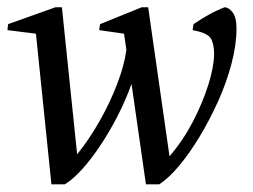

<svg xmlns="http://www.w3.org/2000/svg" viewBox="-22 -481 677 513"><path d="M115.4 11.5 74 -391 -2.1 -400.5 -0.4 -416.5 126 -461.5H143.4L184.1 -68.8Q215.7 -107.5 243.8 -157Q271.9 -206.4 291.2 -256.9Q310.4 -307.4 315.7 -347.8L309.4 -391L242.9 -400.5L245.4 -416.5L356.5 -461.5H373.9L430.9 -63.5Q466.5 -104.5 493.1 -155.5Q519.7 -206.5 534.8 -255.1Q550 -303.7 550 -337.4Q550 -364 541 -378.7Q531.9 -393.3 492.6 -400.5L495 -416.5Q506.9 -424.6 516.8 -430.6Q526.7 -436.6 536.5 -442.1Q546.3 -447.6 556.4 -452.3Q566.5 -457.1 577.9 -461.5Q588.9 -461.5 599.4 -448.1Q609.9 -434.7 609.9 -404.6Q609.9 -361.6 596.7 -311.4Q583.6 -261.2 561.2 -211.3Q538.7 -161.4 511.8 -116.7Q484.8 -71.9 456.7 -38.2Q428.5 -4.5 403.5 11.5H367.9L329.4 -256.8Q313.9 -213.4 291.9 -170.5Q269.8 -127.6 245 -90.7Q220.3 -53.8 195.7 -26.9Q171.1 -0.1 151 11.5Z"/></svg>

Font: Ancizar Serif Light
Style: Italic
Weight: 300
Italic angle: -4°
Designer: Cesar Puertas, Viviana Monsalve, Julian Moncada, Julian Prieto, Jose Castro, Felipe Aragon, Mariel Hernandez, Sara Alarc
Version: Version 8.100